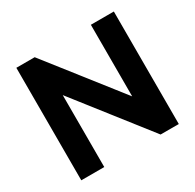

<svg xmlns="http://www.w3.org/2000/svg" viewBox="-153 -873 1059 1042"><g transform="rotate(-30 376.5 -352.5)"><path d="M71 0V-705H186L565 -222H538V-705H682V0H568L189 -484H215V0Z"/></g></svg>

Font: Nunito Sans 12pt ExtraBold
Style: Regular
Weight: 800
Designer: Vernon Adams
Foundry: Vernon Adams
Version: Version 3.101;gftools[0.9.27]